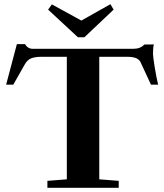

<svg xmlns="http://www.w3.org/2000/svg" viewBox="-20 -896 783 916"><path d="M351.6 -718.3 209.5 -850.1 227.5 -875 368.2 -797.9 506.8 -876 522 -850.1 382.8 -718.3ZM206.1 0V-33.2L298.8 -40.5V-625H177.2Q147.5 -625 128.9 -617.7Q110.4 -610.4 97.7 -587.9L43.5 -492.2H9.3L60.5 -685.5H99.6Q112.3 -663.1 136.7 -663.1H614.7Q650.4 -663.1 668.5 -683.6L713.9 -684.1Q710 -671.9 710 -638.7Q710 -626 718 -575.9Q726.1 -525.9 734.4 -492.2H700.2L649.9 -600.6Q637.7 -625 588.4 -625H453.6V-40.5L546.4 -33.2V0Z"/></svg>

Font: Elstob 10pt
Style: Bold
Weight: 700
Designer: Peter S. Baker
Version: Version 1.015